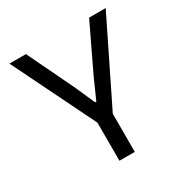

<svg xmlns="http://www.w3.org/2000/svg" viewBox="-150 -761 849 882"><g transform="rotate(-30 274.0 -319.5)"><path d="M310 -192H238.5L19 -639H106.5L224 -394.5L271 -288.5H277.5L324.5 -394.5L441.5 -639H529.5ZM315 0H233.5V-269.5H315Z"/></g></svg>

Font: Anek Kannada Medium
Style: Regular
Weight: 400
Version: Version 1.003